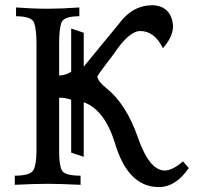

<svg xmlns="http://www.w3.org/2000/svg" viewBox="-20 -720 804 748"><path d="M598.6 8.8Q477.5 8.8 426.8 -165.5Q386.7 -292.5 306.2 -321.8V-108.9L257.3 -125.5V-331.5Q235.4 -339.4 210.4 -339.4V-129.4Q210.4 -78.1 220.7 -56.9Q231 -35.6 293.9 -35.6V0Q213.4 -3.9 166.5 -3.9Q111.8 -3.9 37.6 0V-35.6Q100.1 -35.6 111.1 -58.8Q122.1 -82 122.1 -132.3V-550.8Q122.1 -602.5 113.5 -629.6Q105 -656.7 42.5 -656.7V-690.9Q106.9 -686 166.5 -686Q218.8 -686 289.1 -690.9V-656.7Q227.5 -656.7 219 -631.1Q210.4 -605.5 210.4 -551.8V-425.8Q237.8 -426.8 257.3 -440.9V-608.9L306.2 -592.3V-460.4Q308.6 -462.9 443.4 -627.4Q495.6 -699.7 575.2 -699.7Q647.5 -695.8 654.3 -619.6Q654.3 -577.1 614.7 -532.2Q582 -599.1 526.4 -599.1Q482.9 -599.1 423.8 -510.7L372.1 -441.9Q361.3 -427.7 359.4 -420.9Q361.3 -403.3 395 -376Q472.2 -314 517.1 -184.8Q562 -55.7 621.6 -55.7Q651.9 -55.7 692.9 -91.3L715.3 -65.4Q665 8.8 598.6 8.8Z"/></svg>

Font: Almanac
Style: Regular
Weight: 400
Designer: Eden's Almanac
Version: Version 3.501;March 28, 2021;FontCreator 13.0.0.2683 64-bit